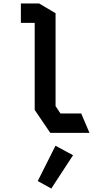

<svg xmlns="http://www.w3.org/2000/svg" viewBox="-20 -764 640 1104"><path d="M100 -744V-632.5H179.5V-132L269 0H494.5L447 -111.5H327.5L299.5 -154V-688L205 -744ZM197 277 275 320 400 128.5 299 74Z"/></svg>

Font: Kode
Style: Regular
Weight: 400
Monospace: yes
Designer: Isa Ozler
Foundry: Kadena LLC
Version: Version 1.000;gftools[0.9.28]